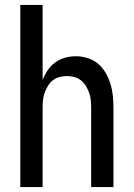

<svg xmlns="http://www.w3.org/2000/svg" viewBox="-20 -755 540 775"><path d="M62 0V-735H152V-432Q160 -453 172.5 -471.5Q185 -490 203 -503Q221 -516 242.5 -522Q264 -528 286 -528Q310 -528 334 -520.5Q358 -513 376 -497.5Q394 -482 406.5 -460.5Q419 -439 426 -416Q433 -393 435.5 -368.5Q438 -344 438 -320V0H348V-320Q348 -335 346.5 -350.5Q345 -366 340 -380Q335 -394 327 -407.5Q319 -421 307 -430.5Q295 -440 280 -444Q265 -448 250 -448Q235 -448 220 -444Q205 -440 193 -430.5Q181 -421 173 -407.5Q165 -394 160 -380Q155 -366 153.5 -350.5Q152 -335 152 -320V0Z"/></svg>

Font: Iosevka Term Medium
Style: Regular
Weight: 500
Monospace: yes
Designer: Belleve Invis
Foundry: Belleve Invis
Version: Version 26.3.1